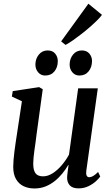

<svg xmlns="http://www.w3.org/2000/svg" viewBox="-20 -1030 608 1060"><path d="M170 10.5Q137 10.5 110.8 -1.8Q84.5 -14 68.8 -40.5Q53 -67 53 -109.5Q53 -125.5 54.8 -147.5Q56.5 -169.5 59.8 -194.5Q63 -219.5 66.5 -243.5Q70 -267.5 73 -286L101 -471L45.5 -497L50.5 -527L196 -549L216 -537.5L181.5 -285.5Q179.5 -265.5 176.2 -243.5Q173 -221.5 170 -200Q167 -178.5 165.2 -159.8Q163.5 -141 163.5 -127.5Q163.5 -100.5 169.8 -85Q176 -69.5 188.2 -63Q200.5 -56.5 218.5 -56.5Q244 -56.5 270.5 -73.2Q297 -90 320.5 -117.5Q344 -145 361 -176.5L411.5 -542.5H520L456.5 -87.5Q454 -69.5 458.5 -60.5Q463 -51.5 472.5 -51.5Q482 -51.5 493.8 -58Q505.5 -64.5 521.5 -80.5L533.5 -55.5Q527 -45.5 510 -29.8Q493 -14 468.2 -2Q443.5 10 414 10Q380 10 365 -7Q350 -24 350.5 -50Q350.5 -53 351.2 -60.8Q352 -68.5 353.2 -79Q354.5 -89.5 356 -100.2Q357.5 -111 358.5 -119L357.5 -120Q342.5 -94.5 323.5 -71.2Q304.5 -48 281 -29.5Q257.5 -11 230 -0.2Q202.5 10.5 170 10.5ZM229 -613Q205.5 -613 190.2 -631.2Q175 -649.5 175.5 -675Q176 -706.5 194.8 -729Q213.5 -751.5 243 -751.5Q270.5 -751.5 285 -733.5Q299.5 -715.5 299 -692Q299 -658.5 280.5 -635.8Q262 -613 229 -613ZM418 -613Q394.5 -613 379.2 -631.2Q364 -649.5 364.5 -675Q365 -706.5 383.5 -729Q402 -751.5 432 -751.5Q459 -751.5 473.8 -733.5Q488.5 -715.5 488 -692Q487.5 -658.5 469 -635.8Q450.5 -613 418 -613ZM317.5 -801.5 468 -1009.5 543 -948Q534.5 -936 517.5 -919Q500.5 -902 478 -882.2Q455.5 -862.5 431.2 -843.5Q407 -824.5 383.8 -808.2Q360.5 -792 342 -782Z"/></svg>

Font: Merriweather 60pt Medium
Style: Italic
Weight: 500
Italic angle: -7.8°
Version: Version 2.101